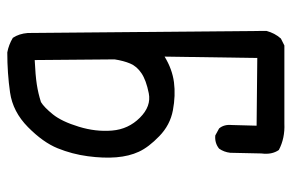

<svg xmlns="http://www.w3.org/2000/svg" viewBox="-160 -660 819 540"><g transform="rotate(90 250.0 -389.5)"><path d="M127 0Q105.5 -3.9 85.9 -15.6Q74.2 -33.2 72.3 -57.6L66.4 -728.5Q72.3 -752 87.9 -769.5L107.4 -779.3H327.1Q368.2 -781.2 401.4 -763.7Q415 -744.1 411.1 -714.8L409.2 -627Q407.2 -609.4 397.5 -595.7Q381.8 -583 360.4 -585L340.8 -595.7Q329.1 -609.4 331.1 -630.9L333 -701.2L142.6 -703.1L138.7 -442.4Q173.8 -463.9 210.9 -468.8Q248 -473.6 289.6 -465.8Q331.1 -458 362.3 -427.7Q393.6 -397.5 406.2 -370.1Q418.9 -342.8 421.9 -306.6Q424.8 -270.5 418.9 -226.6Q413.1 -182.6 396.5 -141.6Q379.9 -100.6 336.9 -58.1Q293.9 -15.6 239.7 -7.8Q185.5 0 127 0ZM266.6 -94.7Q281.2 -103.5 301.3 -128.4Q321.3 -153.3 335.9 -201.2Q350.6 -249 346.7 -294.9Q342.8 -340.8 310.5 -373Q278.3 -405.3 241.7 -397.9Q205.1 -390.6 185.5 -377.4Q166 -364.3 158.2 -345.7Q150.4 -327.1 146.5 -301.8L148.4 -77.1Q191.4 -79.1 216.8 -83Q242.2 -86.9 266.6 -94.7Z"/></g></svg>

Font: NaikaiFont
Style: Regular
Weight: 400
Version: Version 1.67